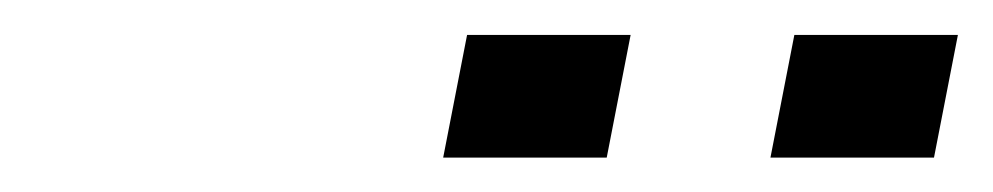

<svg xmlns="http://www.w3.org/2000/svg" viewBox="-20 -811 569 110"><path d="M233.9 -720.7 247.6 -791H341.3L327.6 -720.7ZM421.4 -720.7 435.1 -791H528.8L515.1 -720.7Z"/></svg>

Font: Lambda
Style: Italic
Weight: 400
Italic angle: -11°
Designer: GGBotNet
Version: 0.22